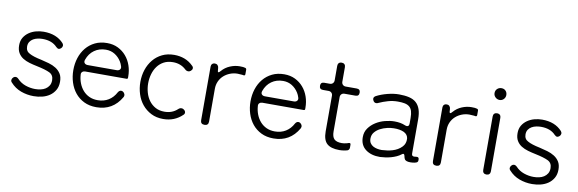

<svg xmlns="http://www.w3.org/2000/svg" viewBox="-50 -1071 4453 1478"><g transform="rotate(10 2177.0 -332.0)"><path d="M238 11Q186 11 138.5 -6.5Q91 -24 56 -63Q47 -72 48.5 -83.5Q50 -95 60 -104Q68 -111 77 -111Q89 -111 100 -100Q127 -71 164.5 -58Q202 -45 240 -45Q262 -45 283 -49.5Q304 -54 320.5 -64.5Q337 -75 347.5 -92Q358 -109 358 -134Q358 -175 325 -191Q292 -207 224 -221Q194 -227 164.5 -235.5Q135 -244 112 -258.5Q89 -273 75 -296.5Q61 -320 61 -356Q61 -391 76 -416Q91 -441 115.5 -458Q140 -475 170 -483Q200 -491 230 -491Q331 -491 387 -429Q395 -419 393.5 -408Q392 -397 383 -389Q373 -381 366 -381Q356 -381 345 -392Q305 -435 231 -435Q213 -435 193.5 -431Q174 -427 158.5 -418Q143 -409 133 -394Q123 -379 123 -357Q123 -320 154 -305Q184 -288 248 -275Q279 -268 310 -259Q341 -250 365.5 -234.5Q390 -219 405 -195Q420 -171 420 -133Q420 -95 404 -67.5Q388 -40 362.5 -22.5Q337 -5 304.5 3Q272 11 238 11Z M728 11Q673 11 631.5 -9.5Q590 -30 562 -64.5Q534 -99 519.5 -144.5Q505 -190 505 -240Q505 -291 519.5 -336Q534 -381 562.5 -415.5Q591 -450 632 -470Q673 -490 726 -490Q774 -490 811.5 -471.5Q849 -453 875.5 -422Q902 -391 916 -350.5Q930 -310 930 -265V-255Q930 -245 920 -245H597Q583 -245 574 -236.5Q565 -228 567 -214Q569 -180 581 -149Q593 -118 613.5 -94.5Q634 -71 663 -57.5Q692 -44 729 -44Q777 -44 813.5 -66.5Q850 -89 872 -131Q882 -147 896 -147Q903 -147 910 -143Q921 -136 924.5 -124.5Q928 -113 922 -102Q857 11 728 11ZM608 -297H834Q850 -297 858.5 -307Q867 -317 862 -332Q859 -342 855 -351Q851 -360 846 -368Q826 -400 795.5 -419Q765 -438 726 -438Q674 -438 635.5 -410.5Q597 -383 580 -334Q574 -317 582.5 -307Q591 -297 608 -297Z M1251 11Q1197 11 1156 -10Q1115 -31 1086.5 -65.5Q1058 -100 1043.5 -145.5Q1029 -191 1029 -240Q1029 -291 1044 -336Q1059 -381 1087.5 -415.5Q1116 -450 1157 -470Q1198 -490 1251 -490Q1294 -490 1331.5 -476Q1369 -462 1400 -431Q1410 -422 1408.5 -410.5Q1407 -399 1396 -391Q1388 -384 1377 -384Q1363 -384 1352 -395Q1311 -433 1251 -433Q1210 -433 1180 -417Q1150 -401 1130 -374Q1110 -347 1100 -312Q1090 -277 1090 -240Q1090 -203 1100 -168Q1110 -133 1130 -106Q1150 -79 1180 -62.5Q1210 -46 1251 -46Q1311 -46 1352 -84Q1363 -95 1377 -95Q1388 -95 1396 -88Q1407 -80 1408.5 -68.5Q1410 -57 1400 -48Q1339 11 1251 11Z M1541 -31V-450Q1541 -463 1549 -471Q1557 -479 1570 -479Q1583 -479 1591 -471Q1599 -463 1600 -450L1601 -438Q1601 -417 1608 -417Q1613 -417 1624 -430Q1650 -460 1687 -475.5Q1724 -491 1762 -491L1788 -490H1789L1792 -489H1793L1803 -487Q1815 -485 1815 -473V-439Q1815 -426 1802 -428L1791 -430H1788L1756 -432Q1725 -432 1697 -421Q1669 -410 1648 -391Q1627 -372 1615 -345.5Q1603 -319 1603 -287V-31Q1603 0 1572 0Q1541 0 1541 -31Z M2113 11Q2058 11 2016.5 -9.5Q1975 -30 1947 -64.5Q1919 -99 1904.5 -144.5Q1890 -190 1890 -240Q1890 -291 1904.5 -336Q1919 -381 1947.5 -415.5Q1976 -450 2017 -470Q2058 -490 2111 -490Q2159 -490 2196.5 -471.5Q2234 -453 2260.5 -422Q2287 -391 2301 -350.5Q2315 -310 2315 -265V-255Q2315 -245 2305 -245H1982Q1968 -245 1959 -236.5Q1950 -228 1952 -214Q1954 -180 1966 -149Q1978 -118 1998.5 -94.5Q2019 -71 2048 -57.5Q2077 -44 2114 -44Q2162 -44 2198.5 -66.5Q2235 -89 2257 -131Q2267 -147 2281 -147Q2288 -147 2295 -143Q2306 -136 2309.5 -124.5Q2313 -113 2307 -102Q2242 11 2113 11ZM1993 -297H2219Q2235 -297 2243.5 -307Q2252 -317 2247 -332Q2244 -342 2240 -351Q2236 -360 2231 -368Q2211 -400 2180.5 -419Q2150 -438 2111 -438Q2059 -438 2020.5 -410.5Q1982 -383 1965 -334Q1959 -317 1967.5 -307Q1976 -297 1993 -297Z M2628 11Q2562 11 2531 -17Q2500 -45 2500 -113V-391Q2500 -405 2491 -414Q2482 -423 2468 -423H2424Q2396 -423 2396 -451Q2396 -479 2424 -479H2468Q2482 -479 2491 -488Q2500 -497 2500 -511V-625Q2500 -639 2508 -647Q2516 -655 2530 -655Q2544 -655 2552 -647Q2560 -639 2560 -625V-511Q2560 -497 2569 -488Q2578 -479 2592 -479H2678Q2706 -479 2706 -451Q2706 -423 2678 -423H2592Q2578 -423 2569 -414Q2560 -405 2560 -391V-123Q2560 -81 2578 -63Q2596 -45 2638 -45Q2652 -45 2674 -50Q2679 -52 2682.5 -52.5Q2686 -53 2690 -55Q2706 -60 2706 -44V-21Q2706 -12 2701 -5.5Q2696 1 2688 3Q2682 5 2670 7Q2650 11 2628 11Z M2946 9Q2877 10 2833 -23Q2789 -56 2789 -119Q2789 -159 2810.5 -189Q2832 -219 2864.5 -239.5Q2897 -260 2936 -270Q2975 -280 3009 -280Q3058 -280 3092 -265Q3101 -261 3109 -261Q3126 -261 3126 -286V-327Q3126 -360 3119.5 -381Q3113 -402 3098.5 -414Q3084 -426 3062 -430.5Q3040 -435 3008 -435Q2969 -435 2932 -424.5Q2895 -414 2860 -398Q2853 -394 2845 -394Q2830 -394 2822 -408Q2815 -419 2817.5 -429.5Q2820 -440 2831 -446Q2869 -466 2917.5 -478.5Q2966 -491 3008 -491Q3053 -491 3086.5 -483Q3120 -475 3141.5 -456Q3163 -437 3174 -405.5Q3185 -374 3185 -327V-62Q3185 -43 3196 -41Q3199 -39 3205.5 -39.5Q3212 -40 3221 -41Q3242 -44 3242 -24V-16Q3242 -3 3229 2L3215 6Q3199 9 3183 9Q3150 9 3139 -5Q3133 -14 3130 -31Q3127 -46 3119 -46Q3115 -46 3107 -40Q3092 -28 3072 -19Q3052 -10 3030.5 -4Q3009 2 2987 5Q2965 8 2946 9ZM2949 -46Q2970 -47 2991.5 -50Q3013 -53 3033 -59Q3053 -65 3071.5 -75.5Q3090 -86 3105 -102Q3129 -127 3127 -166Q3124 -197 3093 -213Q3061 -228 3013 -227Q2990 -227 2961.5 -220.5Q2933 -214 2908 -201Q2883 -188 2866 -167.5Q2849 -147 2849 -118Q2849 -97 2858 -83Q2867 -69 2881.5 -61Q2896 -53 2913.5 -49.5Q2931 -46 2949 -46Z M3353 -31V-450Q3353 -463 3361 -471Q3369 -479 3382 -479Q3395 -479 3403 -471Q3411 -463 3412 -450L3413 -438Q3413 -417 3420 -417Q3425 -417 3436 -430Q3462 -460 3499 -475.5Q3536 -491 3574 -491L3600 -490H3601L3604 -489H3605L3615 -487Q3627 -485 3627 -473V-439Q3627 -426 3614 -428L3603 -430H3600L3568 -432Q3537 -432 3509 -421Q3481 -410 3460 -391Q3439 -372 3427 -345.5Q3415 -319 3415 -287V-31Q3415 0 3384 0Q3353 0 3353 -31Z M3776 -583Q3757 -583 3743 -596.5Q3729 -610 3729 -629Q3729 -649 3742.5 -662Q3756 -675 3776 -675Q3796 -675 3808.5 -662Q3821 -649 3821 -629Q3821 -610 3808 -596.5Q3795 -583 3776 -583ZM3746 -30V-449Q3746 -463 3754 -471Q3762 -479 3776 -479Q3790 -479 3798 -471Q3806 -463 3806 -449V-30Q3806 -16 3798 -8Q3790 0 3776 0Q3762 0 3754 -8Q3746 -16 3746 -30Z M4134 11Q4082 11 4034.5 -6.5Q3987 -24 3952 -63Q3943 -72 3944.5 -83.5Q3946 -95 3956 -104Q3964 -111 3973 -111Q3985 -111 3996 -100Q4023 -71 4060.5 -58Q4098 -45 4136 -45Q4158 -45 4179 -49.5Q4200 -54 4216.5 -64.5Q4233 -75 4243.5 -92Q4254 -109 4254 -134Q4254 -175 4221 -191Q4188 -207 4120 -221Q4090 -227 4060.5 -235.5Q4031 -244 4008 -258.5Q3985 -273 3971 -296.5Q3957 -320 3957 -356Q3957 -391 3972 -416Q3987 -441 4011.5 -458Q4036 -475 4066 -483Q4096 -491 4126 -491Q4227 -491 4283 -429Q4291 -419 4289.5 -408Q4288 -397 4279 -389Q4269 -381 4262 -381Q4252 -381 4241 -392Q4201 -435 4127 -435Q4109 -435 4089.5 -431Q4070 -427 4054.5 -418Q4039 -409 4029 -394Q4019 -379 4019 -357Q4019 -320 4050 -305Q4080 -288 4144 -275Q4175 -268 4206 -259Q4237 -250 4261.5 -234.5Q4286 -219 4301 -195Q4316 -171 4316 -133Q4316 -95 4300 -67.5Q4284 -40 4258.5 -22.5Q4233 -5 4200.5 3Q4168 11 4134 11Z"/></g></svg>

Font: Higure Gothic
Style: Regular
Weight: 400
Designer: Yoshimichi Ohira
Foundry: Positype
Version: Version 1.000